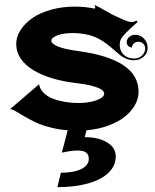

<svg xmlns="http://www.w3.org/2000/svg" viewBox="-20 -523 631 780"><path d="M21.5 -80.1 138.7 -180.7Q141.8 -161.1 157.2 -145.9Q172.6 -130.6 195.7 -121.9Q218.8 -113.3 244.8 -108.9Q270.8 -104.5 297.9 -104.5Q340.8 -104.5 372.1 -115.8Q403.3 -127.2 403.3 -142.6Q403.3 -150.9 393.2 -158.4Q383.1 -166 356.6 -173.5Q330.1 -180.9 289.1 -185.5Q235.8 -191.7 191.8 -205.1Q147.7 -218.5 115 -238.3Q82.3 -258.1 64.1 -285Q45.9 -312 45.9 -343.8Q45.9 -373.3 63.5 -400.9Q81.1 -428.5 111.6 -449.6Q142.1 -470.7 187 -483.4Q231.9 -496.1 283.2 -496.1Q326.9 -496.1 363.8 -488Q366.9 -488.8 366.9 -492.4Q366.9 -497.6 362.8 -503.2Q375.5 -498.3 402.1 -482.8Q428.7 -467.3 435.1 -464.4Q441.9 -461.2 455.9 -454.6Q470 -448 475.6 -445.6Q481.2 -443.1 490.1 -439.6Q499 -436 504.8 -434.8Q510.5 -433.6 515.6 -433.6Q525.6 -433.6 533.4 -439.9L539.1 -433.6Q505.6 -404.3 490.5 -388.4Q475.3 -372.6 470.8 -363Q466.3 -353.5 466.3 -340.6Q466.3 -316.7 482.4 -300.9Q498.5 -285.2 524.4 -285.2Q543.2 -285.2 556.5 -297.2Q569.8 -309.3 569.8 -326.4Q569.8 -337.6 561.9 -345.5Q554 -353.3 542.5 -353.3Q531.5 -353.3 523.8 -346.6Q516.1 -339.8 516.1 -330.3Q507.1 -330.3 500.9 -336.5Q494.6 -342.8 494.6 -351.3Q494.6 -364 504.9 -372.9Q515.1 -381.8 529.5 -381.8Q550.3 -381.8 565.1 -366.1Q579.8 -350.3 579.8 -328.1Q579.8 -307.4 563.6 -292.8Q547.4 -278.3 524.4 -278.3Q507.8 -278.3 493 -284.4Q478.3 -290.5 466.2 -300.3Q454.1 -310.1 441.3 -321.8Q428.5 -333.5 412.8 -345.2Q397.2 -356.9 378.8 -366.7Q360.4 -376.5 333.4 -382.6Q306.4 -388.7 274.4 -388.7Q238.3 -388.7 213.4 -379.4Q188.5 -370.1 188.5 -357.4Q188.5 -345.5 215.1 -334.2Q241.7 -323 298.8 -315.4Q543 -282.2 543 -150.4Q543 -122.3 528 -95.8Q512.9 -69.3 486 -48.1Q459 -26.9 418.8 -12.3Q378.7 2.2 331.3 6.3L324.2 34.2Q380.9 34.2 415.5 55.7Q450.2 77.1 450.2 112.3Q450.2 150.1 421.1 178.5Q392.1 206.8 338.4 222Q284.7 237.3 212.9 237.3L227.5 178.7Q280 178.7 310.4 163.6Q340.8 148.4 340.8 122.1Q340.8 105.7 330.1 97Q319.3 88.4 294.7 88.4Q272.5 88.4 233.4 96.7H231.4L255.1 6.3Q215.8 3.2 180.8 -6.2Q145.8 -15.6 122.1 -27.2Q98.4 -38.8 79.6 -50Q60.8 -61.3 45.9 -69.8Q31 -78.4 21.5 -80.1Z"/></svg>

Font: Agreloy
Style: Medium
Weight: 400
Designer: gluk
Foundry: gluk
Version: Version 0.27